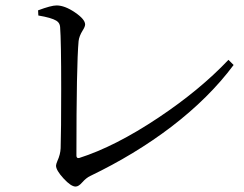

<svg xmlns="http://www.w3.org/2000/svg" viewBox="-20 -696 899 706"><path d="M258 -10Q241 -10 213.5 -40Q186 -70 186 -87Q186 -92 191 -104Q202 -128 203 -151Q205 -212 205 -369Q205 -547 201 -597Q200 -612 187 -620Q169 -631 121 -639L120 -658Q168 -676 188 -676Q218 -676 255.5 -650.5Q293 -625 293 -606Q293 -598 284 -584Q271 -563 269 -545Q261 -457 261 -124Q261 -113 271 -115Q403 -157 562 -263Q715 -365 820 -476L839 -457Q749 -336 609 -229Q476 -128 312 -49Q297 -42 282 -25Q269 -10 258 -10Z"/></svg>

Font: Cactus Classical Serif
Style: Regular
Weight: 400
Designer: Henry Chan (via Glyphwiki)、田海東、宇文滿月
Foundry: Moonlit Owen
Version: Version 1.000